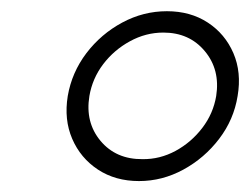

<svg xmlns="http://www.w3.org/2000/svg" viewBox="-20 -756 451 346"><path d="M230.5 -429.7Q188 -429.7 156.5 -450.4Q125 -471.2 110.1 -505.9Q95.2 -540.5 102.1 -583Q109.4 -625.5 135.7 -660.2Q162.1 -694.8 200.2 -715.3Q238.3 -735.8 280.8 -735.8Q323.2 -735.8 354.5 -715.3Q385.7 -694.8 400.6 -660.2Q415.5 -625.5 408.2 -583Q401.4 -540.5 375 -505.9Q348.6 -471.2 310.5 -450.4Q272.5 -429.7 230.5 -429.7ZM236.8 -469.2Q268.1 -468.8 296.4 -484.1Q324.7 -499.5 344.5 -525.4Q364.3 -551.3 369.6 -583Q377 -630.4 349.1 -663.8Q321.3 -697.3 274.4 -697.3Q242.7 -697.3 214.1 -681.6Q185.5 -666 166 -640.4Q146.5 -614.7 141.1 -583Q133.3 -535.6 161.1 -502.2Q189 -468.8 236.8 -469.2Z"/></svg>

Font: Inter Display Extra Light
Style: Italic
Weight: 200
Italic angle: -9.39999°
Designer: Rasmus Andersson
Foundry: rsms
Version: Version 4.000;git-4fc901f